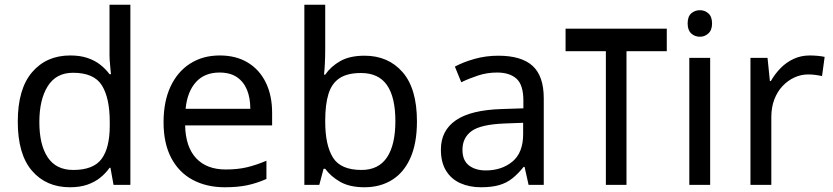

<svg xmlns="http://www.w3.org/2000/svg" viewBox="-20 -780 3514 810"><path d="M275 10Q175 10 115 -59.5Q55 -129 55 -267Q55 -405 115.5 -475.5Q176 -546 276 -546Q318 -546 349 -535.5Q380 -525 403 -507Q426 -489 442 -467H448Q447 -480 444.5 -505.5Q442 -531 442 -546V-760H530V0H459L446 -72H442Q426 -49 403 -30.5Q380 -12 348.5 -1Q317 10 275 10ZM289 -63Q374 -63 408.5 -109.5Q443 -156 443 -250V-266Q443 -366 410 -419.5Q377 -473 288 -473Q217 -473 181.5 -416.5Q146 -360 146 -265Q146 -169 181.5 -116Q217 -63 289 -63Z M907 -546Q976 -546 1025.5 -516Q1075 -486 1101.5 -431.5Q1128 -377 1128 -304V-251H761Q763 -160 807.5 -112.5Q852 -65 932 -65Q983 -65 1022.5 -74.5Q1062 -84 1104 -102V-25Q1063 -7 1023 1.5Q983 10 928 10Q852 10 793.5 -21Q735 -52 702.5 -113.5Q670 -175 670 -264Q670 -352 699.5 -415Q729 -478 782.5 -512Q836 -546 907 -546ZM906 -474Q843 -474 806.5 -433.5Q770 -393 763 -321H1036Q1036 -367 1022 -401Q1008 -435 979.5 -454.5Q951 -474 906 -474Z M1352 -575Q1352 -541 1350.5 -511.5Q1349 -482 1347 -465H1352Q1375 -499 1415 -522Q1455 -545 1518 -545Q1618 -545 1678.5 -475.5Q1739 -406 1739 -268Q1739 -176 1711.5 -114Q1684 -52 1634 -21Q1584 10 1518 10Q1455 10 1415 -13Q1375 -36 1352 -68H1345L1327 0H1264V-760H1352ZM1503 -472Q1446 -472 1413 -450.5Q1380 -429 1366 -384.5Q1352 -340 1352 -271V-267Q1352 -168 1384.5 -115.5Q1417 -63 1505 -63Q1577 -63 1612.5 -116Q1648 -169 1648 -269Q1648 -370 1612.5 -421Q1577 -472 1503 -472Z M2082 -545Q2180 -545 2227 -502Q2274 -459 2274 -365V0H2210L2193 -76H2189Q2166 -47 2141.5 -27.5Q2117 -8 2085.5 1Q2054 10 2009 10Q1961 10 1922.5 -7Q1884 -24 1862 -59.5Q1840 -95 1840 -149Q1840 -229 1903 -272.5Q1966 -316 2097 -320L2188 -323V-355Q2188 -422 2159 -448Q2130 -474 2077 -474Q2035 -474 1997 -461.5Q1959 -449 1926 -433L1899 -499Q1934 -518 1982 -531.5Q2030 -545 2082 -545ZM2108 -259Q2008 -255 1969.5 -227Q1931 -199 1931 -148Q1931 -103 1958.5 -82Q1986 -61 2029 -61Q2097 -61 2142 -98.5Q2187 -136 2187 -214V-262Z M2793 -659V-564H2623V0H2536V-564H2366V-659Z M2976 -536V0H2888V-536ZM2933 -737Q2953 -737 2968.5 -723.5Q2984 -710 2984 -681Q2984 -653 2968.5 -639Q2953 -625 2933 -625Q2911 -625 2896 -639Q2881 -653 2881 -681Q2881 -710 2896 -723.5Q2911 -737 2933 -737Z M3396 -546Q3411 -546 3428.5 -544.5Q3446 -543 3459 -540L3448 -459Q3435 -462 3419.5 -464Q3404 -466 3390 -466Q3359 -466 3331 -453Q3303 -440 3281 -416.5Q3259 -393 3246.5 -360Q3234 -327 3234 -286V0H3146V-536H3218L3228 -438H3232Q3249 -468 3273 -492.5Q3297 -517 3328 -531.5Q3359 -546 3396 -546Z"/></svg>

Font: uoriya05
Style: Book
Weight: 400
Designer: Jelle Bosma - Monotype Design Team
Foundry: Monotype Imaging Inc.
Version: Version 2.003